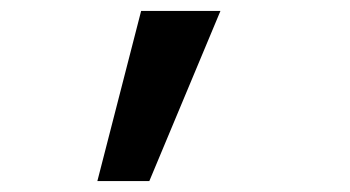

<svg xmlns="http://www.w3.org/2000/svg" viewBox="-20 -741 640 351"><path d="M158 -410 238 -721H383L253 -410Z"/></svg>

Font: JetBrains Mono SemiBold
Style: Regular
Weight: 472
Monospace: yes
Designer: Philipp Nurullin, Konstantin Bulenkov
Foundry: JetBrains
Version: Version 2.305; ttfautohint (v1.8.4.7-5d5b)